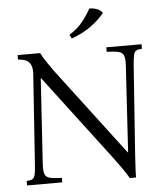

<svg xmlns="http://www.w3.org/2000/svg" viewBox="-59 -919 800 977"><g transform="rotate(-5 341.5 -430.5)"><path d="M564 8Q551 -15 532.5 -41.5Q514 -68 487 -104L159 -537H157L129 -100Q127 -65 133.5 -49Q140 -33 160.5 -28.5Q181 -24 220 -23V0H40V-23Q59 -24 68.5 -28.5Q78 -33 82.5 -49Q87 -65 89 -100L121 -565Q123 -602 107 -621Q91 -640 50 -642V-665H165Q179 -639 196 -613.5Q213 -588 230 -565L565 -123H567L594 -565Q596 -600 589.5 -615.5Q583 -631 563 -636Q543 -641 503 -642V-665H683V-642Q664 -641 654.5 -636Q645 -631 641 -615.5Q637 -600 634 -565L601 -100Q600 -72 598 -46.5Q596 -21 596 8ZM434 -869Q453 -870 472.5 -862.5Q492 -855 501 -841Q473 -806 430.5 -775.5Q388 -745 332 -725L322 -745Q364 -771 389.5 -803Q415 -835 434 -869Z"/></g></svg>

Font: Bona Nova SC
Style: Italic
Weight: 400
Italic angle: -4°
Designer: Mateusz Machalski
Foundry: Capitalics
Version: Version 4.001; ttfautohint (v1.8.4.7-5d5b)